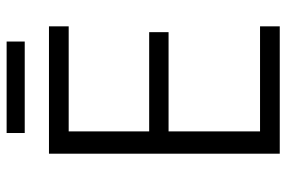

<svg xmlns="http://www.w3.org/2000/svg" viewBox="-166 -720 885 594"><g transform="rotate(-90 277.0 -422.5)"><path d="M446 -845H163V-789H446ZM493 0V-61H168V-344H475V-404H168V-653H493V-714H99V0Z"/></g></svg>

Font: Noto Sans Syriac Light
Style: Regular
Weight: 300
Designer: Patrick Giasson and the Monotype Design Team
Foundry: Monotype Imaging Inc.
Version: Version 3.000